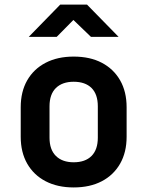

<svg xmlns="http://www.w3.org/2000/svg" viewBox="-20 -805 640 834"><path d="M300 9.2Q229.9 9.2 178.2 -17.7Q126.5 -44.6 98.2 -94.1Q70 -143.6 70 -210.8V-339.2Q70 -406.8 98.2 -456.1Q126.5 -505.4 178.2 -532.3Q229.9 -559.2 300 -559.2Q371.1 -559.2 422.3 -532.3Q473.5 -505.4 501.8 -456.1Q530 -406.8 530 -339.2V-210.8Q530 -143.6 501.8 -94.1Q473.5 -44.6 422.1 -17.7Q370.7 9.2 300 9.2ZM300 -100.1Q350.2 -100.1 377.6 -127.5Q404.9 -155 404.9 -206.7V-343.3Q404.9 -395.6 377.6 -422.8Q350.2 -449.9 300 -449.9Q250.8 -449.9 222.9 -422.8Q195.1 -395.6 195.1 -343.3V-206.7Q195.1 -155 222.9 -127.5Q250.8 -100.1 300 -100.1ZM105 -645 241.6 -785H358L495 -645H375L298.8 -718.3L226.4 -645Z"/></svg>

Font: Atlassian Mono
Style: Regular
Weight: 400
Monospace: yes
Designer: Philipp Nurullin, Konstantin Bulenkov
Foundry: Modifications by Atlassian Pty Ltd, manufactured by JetBrains
Version: Version 2.304